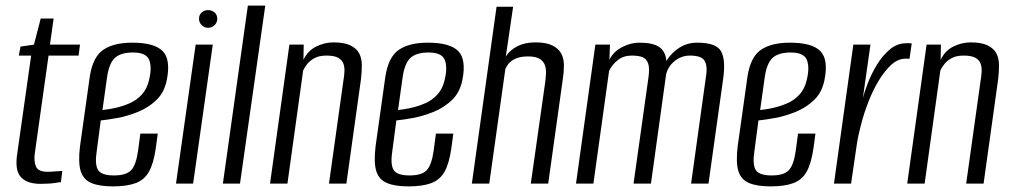

<svg xmlns="http://www.w3.org/2000/svg" viewBox="-20 -654 3604 684"><path d="M125 1Q103 1 86 -4Q69 -9 57 -20.5Q45 -32 41 -50.5Q37 -69 40 -97L91 -456H47L53 -488L101 -495L125 -588H171L158 -495H265L260 -456H153L104 -108Q100 -80 108 -61Q116 -42 149 -42Q162 -42 178.5 -43.5Q195 -45 202 -45L197 -5Q192 -5 181 -3Q170 -1 155 0Q140 1 125 1Z M382 10Q334 10 305.5 -2Q277 -14 267.5 -44.5Q258 -75 265 -133L300 -382Q311 -452 348.5 -477Q386 -502 451 -502Q530 -502 559.5 -472Q589 -442 574 -368Q565 -324 536.5 -297Q508 -270 470.5 -255Q433 -240 397 -233.5Q361 -227 339 -225L325 -119Q317 -69 329 -49Q341 -29 386 -29Q430 -29 447.5 -48Q465 -67 472 -118L480 -178H542L535 -126Q527 -71 510.5 -42Q494 -13 463 -1.5Q432 10 382 10ZM345 -262Q365 -264 390.5 -269.5Q416 -275 441.5 -286Q467 -297 485.5 -317.5Q504 -338 511 -369Q522 -414 511.5 -440.5Q501 -467 454 -467Q410 -467 389 -447.5Q368 -428 361 -376Z M607 0 677 -495H738L668 0ZM721 -555Q708 -555 698.5 -564.5Q689 -574 689 -587Q689 -601 698.5 -609.5Q708 -618 721 -618Q735 -618 744.5 -609.5Q754 -601 754 -587Q754 -574 744.5 -564.5Q735 -555 721 -555Z M774 0 863 -634H925L835 0Z M942 0 1011 -495H1062L1061 -441Q1077 -474 1107 -488.5Q1137 -503 1168 -503Q1207 -503 1229 -492Q1251 -481 1260 -463Q1269 -445 1269 -421.5Q1269 -398 1266 -372L1214 0H1152L1203 -364Q1206 -381 1207 -397.5Q1208 -414 1203.5 -427Q1199 -440 1185 -448Q1171 -456 1143 -456Q1117 -456 1100.5 -447Q1084 -438 1074.5 -426Q1065 -414 1060 -403L1004 0Z M1435 10Q1387 10 1358.5 -2Q1330 -14 1320.5 -44.5Q1311 -75 1318 -133L1353 -382Q1364 -452 1401.5 -477Q1439 -502 1504 -502Q1583 -502 1612.5 -472Q1642 -442 1627 -368Q1618 -324 1589.5 -297Q1561 -270 1523.5 -255Q1486 -240 1450 -233.5Q1414 -227 1392 -225L1378 -119Q1370 -69 1382 -49Q1394 -29 1439 -29Q1483 -29 1500.5 -48Q1518 -67 1525 -118L1533 -178H1595L1588 -126Q1580 -71 1563.5 -42Q1547 -13 1516 -1.5Q1485 10 1435 10ZM1398 -262Q1418 -264 1443.5 -269.5Q1469 -275 1494.5 -286Q1520 -297 1538.5 -317.5Q1557 -338 1564 -369Q1575 -414 1564.5 -440.5Q1554 -467 1507 -467Q1463 -467 1442 -447.5Q1421 -428 1414 -376Z M1661 0 1749 -630H1808L1782 -453Q1797 -476 1823.5 -489.5Q1850 -503 1887 -503Q1926 -503 1948 -492Q1970 -481 1979.5 -463Q1989 -445 1989 -421.5Q1989 -398 1985 -372L1933 0H1871L1922 -359Q1924 -374 1925 -390.5Q1926 -407 1921.5 -421Q1917 -435 1903 -444Q1889 -453 1861 -453Q1834 -453 1816.5 -445Q1799 -437 1790.5 -425.5Q1782 -414 1780 -406L1723 0Z M2032 0 2101 -495H2153L2151 -441Q2165 -470 2196 -486Q2227 -502 2257 -502Q2306 -502 2328.5 -486.5Q2351 -471 2354 -437Q2371 -465 2399.5 -483.5Q2428 -502 2464 -502Q2532 -502 2549 -471Q2566 -440 2556 -371L2504 0H2442L2494 -374Q2500 -408 2495 -426Q2490 -444 2475.5 -450Q2461 -456 2438 -456Q2408 -456 2384 -437Q2360 -418 2353 -389L2299 0H2237L2290 -377Q2295 -411 2289 -428Q2283 -445 2268.5 -450.5Q2254 -456 2231 -456Q2201 -456 2181 -440Q2161 -424 2150 -402L2094 0Z M2725 10Q2677 10 2648.5 -2Q2620 -14 2610.5 -44.5Q2601 -75 2608 -133L2643 -382Q2654 -452 2691.5 -477Q2729 -502 2794 -502Q2873 -502 2902.5 -472Q2932 -442 2917 -368Q2908 -324 2879.5 -297Q2851 -270 2813.5 -255Q2776 -240 2740 -233.5Q2704 -227 2682 -225L2668 -119Q2660 -69 2672 -49Q2684 -29 2729 -29Q2773 -29 2790.5 -48Q2808 -67 2815 -118L2823 -178H2885L2878 -126Q2870 -71 2853.5 -42Q2837 -13 2806 -1.5Q2775 10 2725 10ZM2688 -262Q2708 -264 2733.5 -269.5Q2759 -275 2784.5 -286Q2810 -297 2828.5 -317.5Q2847 -338 2854 -369Q2865 -414 2854.5 -440.5Q2844 -467 2797 -467Q2753 -467 2732 -447.5Q2711 -428 2704 -376Z M2951 0 3020 -495H3081L3054 -305Q3059 -325 3071.5 -357.5Q3084 -390 3103.5 -422.5Q3123 -455 3149.5 -477.5Q3176 -500 3209 -500Q3213 -500 3219 -500Q3225 -500 3228 -499L3220 -444Q3218 -445 3213.5 -445Q3209 -445 3204 -445Q3178 -444 3155 -423Q3132 -402 3111.5 -368.5Q3091 -335 3075 -294.5Q3059 -254 3048 -212.5Q3037 -171 3032 -137L3012 0Z M3212 0 3281 -495H3332L3331 -441Q3347 -474 3377 -488.5Q3407 -503 3438 -503Q3477 -503 3499 -492Q3521 -481 3530 -463Q3539 -445 3539 -421.5Q3539 -398 3536 -372L3484 0H3422L3473 -364Q3476 -381 3477 -397.5Q3478 -414 3473.5 -427Q3469 -440 3455 -448Q3441 -456 3413 -456Q3387 -456 3370.5 -447Q3354 -438 3344.5 -426Q3335 -414 3330 -403L3274 0Z"/></svg>

Font: Alumni Sans
Style: Italic
Weight: 400
Italic angle: -8°
Version: Version 1.016